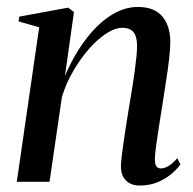

<svg xmlns="http://www.w3.org/2000/svg" viewBox="-20 -536 569 566"><path d="M171.5 -312.5Q189 -353.5 212.2 -390.2Q235.5 -427 263.2 -455.2Q291 -483.5 322.2 -499.5Q353.5 -515.5 387 -515.5Q434.5 -515.5 458.2 -487.8Q482 -460 482 -412.5Q482 -393 478.8 -364.2Q475.5 -335.5 470.2 -301.5Q465 -267.5 459.5 -232Q454.5 -199.5 449.2 -167Q444 -134.5 440.5 -108.5Q437 -82.5 436.5 -68Q436.5 -52.5 440.8 -46Q445 -39.5 454.5 -39.5Q464 -39.5 476 -46.2Q488 -53 502.5 -69.5L512 -51.5Q501 -36 483.5 -21.8Q466 -7.5 443 1.8Q420 11 390 11Q376.5 11 364.2 5.2Q352 -0.5 344.2 -13Q336.5 -25.5 336.5 -46.5Q336.5 -56 338.8 -75.5Q341 -95 344.8 -120.5Q348.5 -146 353 -174.2Q357.5 -202.5 362 -230Q366.5 -256 370.5 -281.2Q374.5 -306.5 377.5 -328.8Q380.5 -351 382.2 -369Q384 -387 384 -398.5Q384 -417.5 379.8 -429.8Q375.5 -442 365.8 -448Q356 -454 340 -454Q319 -454 293.2 -437.2Q267.5 -420.5 242.2 -391.8Q217 -363 195.8 -326.5Q174.5 -290 162.5 -250L126 0H29.5L95.5 -455.5L34.5 -473L37 -487L181 -513.5L198 -500.5Z"/></svg>

Font: Merriweather 144pt
Style: Italic
Weight: 400
Italic angle: -7.8°
Version: Version 2.101